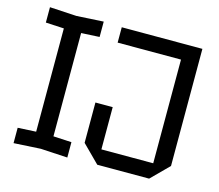

<svg xmlns="http://www.w3.org/2000/svg" viewBox="-101 -833 1102 966"><g transform="rotate(15 450.0 -350.0)"><path d="M45 4V-76L140 -81V-619L45 -624V-704L185 -696L325 -704V-624L230 -619V-81L325 -76V4L185 -4ZM390 -90V-300H480V-80H750V-620H420V-700H840V-90L750 0H480Z"/></g></svg>

Font: Tektur
Style: Regular
Weight: 400
Designer: Adam Jagosz
Foundry: Adam Jagosz
Version: Version 1.005;gftools[0.9.30]